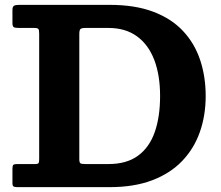

<svg xmlns="http://www.w3.org/2000/svg" viewBox="-20 -770 911 790"><path d="M31.2 -17Q31.2 -5.5 35.7 -2.7Q40.2 0 52 0H431.3Q531.8 0 606.1 -28.2Q680.5 -56.5 729.4 -107.5Q778.3 -158.5 802.3 -226.8Q826.3 -295 826.3 -375Q826.3 -455 803.5 -523.2Q780.8 -591.5 733 -642.5Q685.3 -693.5 610.4 -721.8Q535.5 -750 431.3 -750H58.2Q44.5 -750 37.9 -746.4Q31.2 -742.7 31.2 -729.5V-676Q31.2 -661.7 36.5 -658.4Q41.7 -655 57.7 -655H120.7Q135 -655 138.1 -650.4Q141.2 -645.7 141.2 -631.2V-116.5Q141.2 -103.8 139 -99.4Q136.7 -95 124.2 -95H49.7Q38.2 -95 34.7 -91.4Q31.2 -87.8 31.2 -75.5ZM331 -95Q316.3 -95 311.3 -97.9Q306.3 -100.8 306.3 -115V-630Q306.3 -646.2 311.1 -650.6Q316 -655 331.8 -655H426.3Q495.8 -655 543.1 -620.9Q590.5 -586.7 614.6 -523.9Q638.7 -461 638.7 -375Q638.7 -289 616.6 -226.1Q594.5 -163.3 547.6 -129.1Q500.8 -95 426.3 -95Z"/></svg>

Font: Besley
Style: Regular
Weight: 400
Designer: Owen Earl
Foundry: indestructible type*
Version: Version 4.000